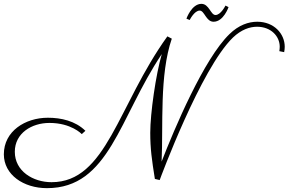

<svg xmlns="http://www.w3.org/2000/svg" viewBox="-49 -897 1500 998"><path d="M1428 -626C1430 -636 1431 -645 1431 -654C1431 -721 1376 -784 1288 -784C1243 -784 1192 -767 1144 -720C1011 -592 857 -227 791 -57C800 -245 779 -507 844 -696L821 -708C562 -348 505 50 219 50C123 50 28 -7 28 -108C28 -205 116 -258 208 -258C321 -258 375 -201 376 -200L395 -217C342 -269 268 -285 200 -285C82 -285 -29 -215 -29 -95C-29 11 73 81 195 81C519 81 570 -285 792 -616C761 -510 732 -308 732 -207C732 -124 740 -67 756 33L781 39C783 33 995 -541 1162 -702C1205 -743 1249 -758 1287 -758C1360 -758 1405 -708 1405 -654C1405 -646 1404 -639 1403 -631ZM989 -842C1014 -842 1022 -784 1061 -784C1113 -784 1139 -860 1139 -860L1123 -868C1123 -868 1099 -819 1071 -819C1046 -819 1038 -877 998 -877C947 -877 920 -800 920 -800L937 -793C937 -793 961 -842 989 -842Z"/></svg>

Font: Parisienne
Style: Regular
Weight: 400
Designer: Astigmatic (AOETI)
Foundry: Astigmatic (AOETI)
Version: Version 1.000